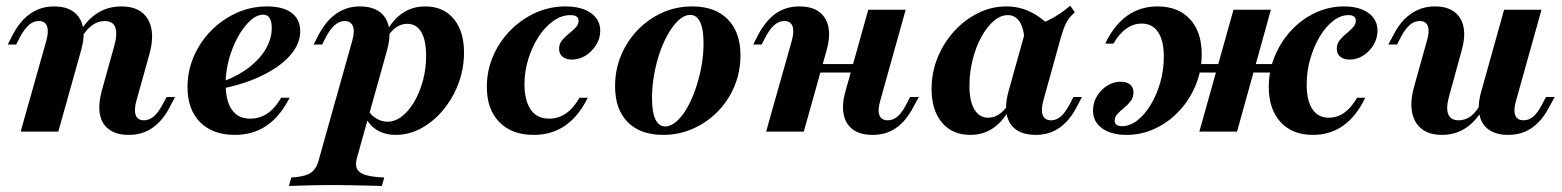

<svg xmlns="http://www.w3.org/2000/svg" viewBox="-20 -451 5354 658"><path d="M421 11.3Q379.8 11.3 354.4 -6.9Q329 -25 322.6 -58.5Q316.1 -91.9 328.2 -137.9L371.8 -294.4Q383.1 -335.5 375 -357.3Q366.9 -379 338.7 -379Q316.1 -379 296 -364.5Q275.8 -350 259.7 -322.6L250.8 -337.1Q277.4 -383.1 313.7 -406Q350 -429 396 -429Q461.3 -429 487.1 -384.7Q512.9 -340.3 491.9 -264.5L447.6 -106.5Q438.7 -74.2 445.2 -56.5Q451.6 -38.7 473.4 -38.7Q491.1 -38.7 506.5 -51.6Q521.8 -64.5 536.3 -91.1L550.8 -118.5H579.8L562.1 -84.7Q546 -53.2 525 -31.9Q504 -10.5 478.6 0.4Q453.2 11.3 421 11.3ZM50.8 0 138.7 -311.3Q147.6 -343.5 141.1 -361.3Q134.7 -379 112.9 -379Q95.2 -379 79.8 -366.1Q64.5 -353.2 50 -326.6L35.5 -298.4H6.5L24.2 -333.1Q41.1 -364.5 61.7 -385.5Q82.3 -406.5 108.1 -417.7Q133.9 -429 164.5 -429Q207.3 -429 232.3 -410.5Q257.3 -391.9 264.1 -358.5Q271 -325 258.1 -279L179.8 0Z M784.7 11.3Q708.9 11.3 665.7 -32.3Q622.6 -75.8 622.6 -152.4Q622.6 -208.1 644.4 -258.1Q666.1 -308.1 704 -346.4Q741.9 -384.7 791.1 -406.9Q840.3 -429 895.2 -429Q950 -429 979.4 -406.9Q1008.9 -384.7 1008.9 -344.4Q1008.9 -301.6 976.2 -263.3Q943.5 -225 884.7 -195.2Q825.8 -165.3 746 -148.4L746.8 -172.6Q799.2 -192.7 835.9 -221.8Q872.6 -250.8 891.9 -285.1Q911.3 -319.4 911.3 -354.8Q911.3 -378.2 903.6 -389.5Q896 -400.8 882.3 -400.8Q859.7 -400.8 836.7 -379.4Q813.7 -358.1 794.8 -323.4Q775.8 -288.7 764.5 -247.2Q753.2 -205.6 753.2 -164.5Q753.2 -105.6 774.6 -75Q796 -44.4 837.1 -44.4Q870.2 -44.4 896.4 -62.1Q922.6 -79.8 943.5 -116.1H972.6Q940.3 -52.4 894 -20.6Q847.6 11.3 784.7 11.3Z M970.2 186.3 978.2 157.3Q1007.3 155.6 1025.8 150Q1044.4 144.4 1055.2 132.3Q1066.1 120.2 1071.8 99.2L1187.1 -311.3Q1196.8 -345.2 1189.1 -362.1Q1181.5 -379 1161.3 -379Q1144.4 -379 1128.6 -366.1Q1112.9 -353.2 1098.4 -326.6L1083.9 -298.4H1054.8L1072.6 -333.1Q1089.5 -364.5 1110.1 -385.5Q1130.6 -406.5 1156.5 -417.7Q1182.3 -429 1212.9 -429Q1275.8 -429 1300.8 -389.1Q1325.8 -349.2 1306.5 -279L1203.2 90.3Q1196.8 113.7 1203.6 127.8Q1210.5 141.9 1233.1 148.8Q1255.6 155.6 1296.8 157.3L1288.7 186.3Q1270.2 185.5 1243.5 185.1Q1216.9 184.7 1186.7 183.9Q1156.5 183.1 1126.6 183.1Q1080.6 183.1 1038.3 184.3Q996 185.5 970.2 186.3ZM1336.3 11.3Q1300.8 11.3 1274.2 -4Q1247.6 -19.4 1234.7 -46L1243.5 -70.2Q1254 -54 1271.4 -44Q1288.7 -33.9 1308.1 -33.9Q1333.9 -33.9 1357.7 -52.4Q1381.5 -71 1400 -102.8Q1418.5 -134.7 1429.4 -175Q1440.3 -215.3 1440.3 -259.7Q1440.3 -312.9 1423.8 -341.1Q1407.3 -369.4 1375.8 -369.4Q1355.6 -369.4 1338.3 -357.7Q1321 -346 1305.6 -321.8L1296.8 -329Q1321 -378.2 1356 -403.6Q1391.1 -429 1437.1 -429Q1499.2 -429 1534.7 -386.7Q1570.2 -344.4 1570.2 -271Q1570.2 -215.3 1551.2 -164.9Q1532.3 -114.5 1499.2 -74.6Q1466.1 -34.7 1424.2 -11.7Q1382.3 11.3 1336.3 11.3Z M1808.9 11.3Q1733.9 11.3 1691.1 -32.7Q1648.4 -76.6 1648.4 -153.2Q1648.4 -208.9 1669.8 -258.5Q1691.1 -308.1 1728.6 -346.4Q1766.1 -384.7 1814.9 -406.9Q1863.7 -429 1917.7 -429Q1972.6 -429 2004.8 -406.5Q2037.1 -383.9 2037.1 -345.2Q2037.1 -320.2 2023.4 -297.6Q2009.7 -275 1987.5 -260.9Q1965.3 -246.8 1940.3 -246.8Q1920.2 -246.8 1908.1 -256.5Q1896 -266.1 1896 -283.9Q1896 -300 1906 -312.5Q1916.1 -325 1929.4 -335.5Q1942.7 -346 1952.8 -356.5Q1962.9 -366.9 1962.9 -379.8Q1962.9 -399.2 1934.7 -399.2Q1904.8 -399.2 1876.6 -379.4Q1848.4 -359.7 1826.2 -325.8Q1804 -291.9 1790.7 -249.2Q1777.4 -206.5 1777.4 -162.1Q1777.4 -106.5 1798.8 -75.4Q1820.2 -44.4 1861.3 -44.4Q1893.5 -44.4 1919.4 -62.1Q1945.2 -79.8 1966.1 -116.1H1994.4Q1962.9 -52.4 1916.9 -20.6Q1871 11.3 1808.9 11.3Z M2252.4 11.3Q2174.2 11.3 2131 -32.7Q2087.9 -76.6 2087.9 -155.6Q2087.9 -212.1 2108.5 -261.3Q2129 -310.5 2165.7 -348.4Q2202.4 -386.3 2250 -407.7Q2297.6 -429 2352.4 -429Q2430.6 -429 2474.2 -384.7Q2517.7 -340.3 2517.7 -261.3Q2517.7 -205.6 2497.2 -156Q2476.6 -106.5 2439.9 -69Q2403.2 -31.5 2355.2 -10.1Q2307.3 11.3 2252.4 11.3ZM2259.7 -17.7Q2279 -17.7 2298 -34.3Q2316.9 -50.8 2333.5 -79Q2350 -107.3 2362.9 -144Q2375.8 -180.6 2383.5 -221.4Q2391.1 -262.1 2391.1 -303.2Q2391.1 -350.8 2379.4 -375.4Q2367.7 -400 2345.2 -400Q2326.6 -400 2307.7 -383.5Q2288.7 -366.9 2271.8 -338.3Q2254.8 -309.7 2241.9 -273Q2229 -236.3 2221.8 -195.6Q2214.5 -154.8 2214.5 -113.7Q2214.5 -66.1 2226.2 -41.9Q2237.9 -17.7 2259.7 -17.7Z M2605.6 0 2693.5 -311.3Q2702.4 -343.5 2696 -361.3Q2689.5 -379 2667.7 -379Q2650 -379 2634.7 -366.1Q2619.4 -353.2 2604.8 -326.6L2590.3 -298.4H2561.3L2579 -333.1Q2605.6 -382.3 2639.9 -405.6Q2674.2 -429 2719.4 -429Q2762.1 -429 2787.1 -410.5Q2812.1 -391.9 2819 -358.5Q2825.8 -325 2812.9 -279L2734.7 0ZM2729.8 -202.4 2737.9 -231.5H2965.3L2957.3 -202.4ZM2970.2 11.3Q2928.2 11.3 2903.2 -6.9Q2878.2 -25 2871.4 -58.5Q2864.5 -91.9 2877.4 -137.9L2955.6 -417.7H3083.9L2996.8 -106.5Q2987.1 -73.4 2994 -56Q3000.8 -38.7 3022.6 -38.7Q3040.3 -38.7 3055.6 -51.6Q3071 -64.5 3084.7 -91.1L3099.2 -118.5H3129L3110.5 -84.7Q3084.7 -35.5 3050.4 -12.1Q3016.1 11.3 2970.2 11.3Z M3305.6 11.3Q3243.5 11.3 3208.1 -31Q3172.6 -73.4 3172.6 -146Q3172.6 -202.4 3193.1 -253.2Q3213.7 -304 3249.6 -343.5Q3285.5 -383.1 3331.5 -406Q3377.4 -429 3429 -429Q3470.2 -429 3506.9 -412.5Q3543.5 -396 3575.8 -363.7L3490.3 -312.9Q3489.5 -354 3474.2 -376.6Q3458.9 -399.2 3434.7 -399.2Q3408.9 -399.2 3385.5 -379Q3362.1 -358.9 3343.1 -324.2Q3324.2 -289.5 3313.3 -246.4Q3302.4 -203.2 3302.4 -157.3Q3302.4 -104 3319.4 -75.8Q3336.3 -47.6 3366.9 -47.6Q3386.3 -47.6 3404 -59.3Q3421.8 -71 3437.1 -95.2L3446 -88.7Q3421.8 -39.5 3386.7 -14.1Q3351.6 11.3 3305.6 11.3ZM3529.8 11.3Q3466.9 11.3 3441.9 -28.2Q3416.9 -67.7 3436.3 -137.9L3496 -351.6Q3543.5 -366.1 3579.8 -385.1Q3616.1 -404 3647.6 -431.5L3663.7 -408.9Q3651.6 -398.4 3643.5 -387.9Q3635.5 -377.4 3629.8 -364.1Q3624.2 -350.8 3617.7 -329.8L3555.6 -106.5Q3546.8 -74.2 3553.6 -56.5Q3560.5 -38.7 3582.3 -38.7Q3594.4 -38.7 3605.2 -44.8Q3616.1 -50.8 3625.8 -62.5Q3635.5 -74.2 3644.4 -91.1L3658.9 -118.5H3687.9L3669.4 -83.1Q3653.2 -52.4 3632.7 -31.5Q3612.1 -10.5 3586.7 0.4Q3561.3 11.3 3529.8 11.3Z M4479.8 11.3Q4408.9 11.3 4368.5 -32.7Q4328.2 -76.6 4328.2 -153.2Q4328.2 -208.9 4348.8 -258.5Q4369.4 -308.1 4404.8 -346.4Q4440.3 -384.7 4487.1 -406.9Q4533.9 -429 4585.5 -429Q4638.7 -429 4669.8 -406.5Q4700.8 -383.9 4700.8 -346Q4700.8 -320.2 4687.5 -297.6Q4674.2 -275 4652.4 -260.9Q4630.6 -246.8 4605.6 -246.8Q4585.5 -246.8 4573.4 -256.5Q4561.3 -266.1 4561.3 -283.9Q4561.3 -300.8 4571.4 -313.3Q4581.5 -325.8 4594.4 -336.3Q4607.3 -346.8 4616.9 -357.3Q4626.6 -367.7 4626.6 -380.6Q4626.6 -389.5 4620.2 -394.4Q4613.7 -399.2 4601.6 -399.2Q4574.2 -399.2 4548.8 -379.4Q4523.4 -359.7 4502.8 -325.4Q4482.3 -291.1 4470.2 -248.8Q4458.1 -206.5 4458.1 -161.3Q4458.1 -105.6 4477.8 -76.6Q4497.6 -47.6 4533.9 -47.6Q4591.9 -47.6 4630.6 -116.1H4658.9Q4597.6 11.3 4479.8 11.3ZM3841.1 11.3Q3787.9 11.3 3756.9 -11.3Q3725.8 -33.9 3725.8 -71.8Q3725.8 -98.4 3739.1 -121Q3752.4 -143.5 3774.2 -157.3Q3796 -171 3821 -171Q3841.1 -171 3852.8 -161.3Q3864.5 -151.6 3864.5 -133.9Q3864.5 -116.9 3854.8 -104.4Q3845.2 -91.9 3832.3 -81.5Q3819.4 -71 3809.7 -60.5Q3800 -50 3800 -37.1Q3800 -28.2 3806.5 -23.4Q3812.9 -18.5 3825 -18.5Q3852.4 -18.5 3877.8 -38.3Q3903.2 -58.1 3923.8 -92.3Q3944.4 -126.6 3956.5 -169Q3968.5 -211.3 3968.5 -256.5Q3968.5 -312.1 3948.8 -341.1Q3929 -370.2 3892.7 -370.2Q3864.5 -370.2 3839.9 -352.8Q3815.3 -335.5 3796 -301.6H3767.7Q3829 -429 3946.8 -429Q4017.7 -429 4058.1 -385.5Q4098.4 -341.9 4098.4 -264.5Q4098.4 -208.9 4077.8 -159.3Q4057.3 -109.7 4021.8 -71.4Q3986.3 -33.1 3939.5 -10.9Q3892.7 11.3 3841.1 11.3ZM4090.3 0 4207.3 -417.7H4335.5L4219.4 0ZM4029.8 -202.4 4036.3 -231.5H4401.6L4395.2 -202.4Z M4921.8 11.3Q4879 11.3 4852.8 -8.9Q4826.6 -29 4819.4 -65.7Q4812.1 -102.4 4825.8 -152.4L4870.2 -311.3Q4879.8 -343.5 4873.4 -361.3Q4866.9 -379 4845.2 -379Q4827.4 -379 4812.1 -366.1Q4796.8 -353.2 4782.3 -326.6L4767.7 -298.4H4737.9L4756.5 -333.1Q4772.6 -364.5 4793.5 -385.5Q4814.5 -406.5 4840.3 -417.7Q4866.1 -429 4896.8 -429Q4939.5 -429 4964.1 -410.5Q4988.7 -391.9 4995.6 -358.5Q5002.4 -325 4989.5 -279L4946.8 -123.4Q4934.7 -81.5 4943.1 -60.1Q4951.6 -38.7 4979 -38.7Q5001.6 -38.7 5020.6 -52.8Q5039.5 -66.9 5054 -95.2L5063.7 -80.6Q5037.9 -34.7 5002.4 -11.7Q4966.9 11.3 4921.8 11.3ZM5149.2 11.3Q5107.3 11.3 5081.9 -6.9Q5056.5 -25 5050 -58.9Q5043.5 -92.7 5056.5 -137.9L5134.7 -417.7H5262.9L5175.8 -106.5Q5166.1 -73.4 5173 -56Q5179.8 -38.7 5201.6 -38.7Q5219.4 -38.7 5234.7 -51.6Q5250 -64.5 5263.7 -91.1L5278.2 -118.5H5308.1L5289.5 -84.7Q5273.4 -53.2 5252.4 -31.9Q5231.5 -10.5 5206 0.4Q5180.6 11.3 5149.2 11.3Z"/></svg>

Font: Playfair 5pt SemiExpanded Light ExtraBold
Style: Italic
Weight: 800
Italic angle: -15.6°
Version: Version 2.001;gftools[0.9.30]